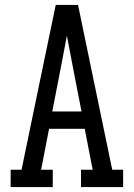

<svg xmlns="http://www.w3.org/2000/svg" viewBox="-20 -755 540 775"><path d="M23 0V-70H67L154 -490L205 -735H295L433 -70H477V0H307V-70H354L322 -235H178L146 -70H193V0ZM191 -305H309L273 -490Q267 -520 261.5 -550.5Q256 -581 250 -611Q244 -581 238.5 -550.5Q233 -520 227 -490Z"/></svg>

Font: Iosevka Slab
Style: Regular
Weight: 400
Monospace: yes
Designer: Belleve Invis
Foundry: Belleve Invis
Version: Version 11.2.4; ttfautohint (v1.8.3)